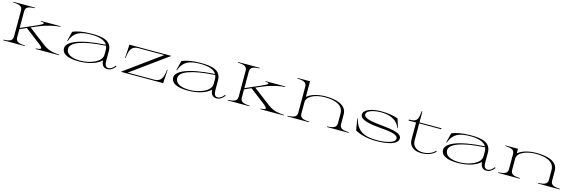

<svg xmlns="http://www.w3.org/2000/svg" viewBox="56 -2031 10074 3377"><g transform="rotate(15 5093.5 -342.0)"><path d="M25 -10V0H422V-10C331 -17 252 -23 252 -111V-263L374 -316L650 -105C754 -23 707 -17 619 -10V0H1046V-10C960 -17 864 -21 758 -98L435 -343L560 -396C722 -463 856 -484 939 -490V-500H579V-490C671 -486 667 -466 525 -403L252 -285V-589C252 -677 331 -683 422 -690V-700H25V-690C117 -683 195 -676 195 -589V-111C195 -24 117 -17 25 -10Z M1402 15C1575 15 1732 -31 1815 -113C1821 -27 1858 16 1927 16C1984 16 2029 -13 2072 -70L2059 -83C2022 -32 1981 -6 1942 -6C1888 -6 1872 -50 1872 -124V-296C1872 -487 1699 -515 1502 -515C1339 -515 1223 -487 1161 -458L1117 -282H1127C1189 -446 1290 -497 1505 -497C1633 -497 1752 -468 1792 -392C1286 -361 1097 -251 1097 -143C1097 -33 1221 15 1402 15ZM1430 -4C1274 -4 1168 -51 1168 -152C1168 -264 1363 -349 1801 -375C1810 -354 1815 -332 1815 -305V-217C1815 -77 1593 -4 1430 -4Z M2169 0H2941L2956 -245H2946C2932 -101 2899 -19 2775 -18H2291L2956 -500H2193L2178 -255H2188C2202 -399 2235 -481 2359 -482H2833Z M3390 15C3563 15 3720 -31 3803 -113C3809 -27 3846 16 3915 16C3972 16 4017 -13 4060 -70L4047 -83C4010 -32 3969 -6 3930 -6C3876 -6 3860 -50 3860 -124V-296C3860 -487 3687 -515 3490 -515C3327 -515 3211 -487 3149 -458L3105 -282H3115C3177 -446 3278 -497 3493 -497C3621 -497 3740 -468 3780 -392C3274 -361 3085 -251 3085 -143C3085 -33 3209 15 3390 15ZM3418 -4C3262 -4 3156 -51 3156 -152C3156 -264 3351 -349 3789 -375C3798 -354 3803 -332 3803 -305V-217C3803 -77 3581 -4 3418 -4Z M4116 -10V0H4513V-10C4422 -17 4343 -23 4343 -111V-263L4465 -316L4741 -105C4845 -23 4798 -17 4710 -10V0H5137V-10C5051 -17 4955 -21 4849 -98L4526 -343L4651 -396C4813 -463 4947 -484 5030 -490V-500H4670V-490C4762 -486 4758 -466 4616 -403L4343 -285V-589C4343 -677 4422 -683 4513 -690V-700H4116V-690C4208 -683 4286 -676 4286 -589V-111C4286 -24 4208 -17 4116 -10Z M5201 -10V0H5598V-10C5507 -17 5428 -23 5428 -111V-322C5430 -430 5585 -497 5758 -497C5926 -497 6093 -451 6093 -292V-111C6093 -25 6014 -18 5923 -10V0H6320V-10C6230 -17 6150 -24 6150 -111V-292C6150 -461 5960 -515 5767 -515C5636 -515 5504 -483 5428 -416V-700H5201V-690C5291 -684 5371 -676 5371 -589V-111C5371 -25 5293 -17 5201 -10Z M6812 14C7025 14 7214 -26 7214 -138C7214 -239 7013 -259 6843 -277C6694 -292 6516 -310 6516 -389C6516 -476 6702 -497 6771 -497C6909 -497 7062 -462 7126 -302H7136L7083 -468C7009 -497 6886 -515 6781 -515C6607 -515 6457 -465 6459 -369C6461 -270 6668 -242 6835 -228C6987 -215 7158 -203 7158 -118C7158 -34 6965 -4 6831 -4C6601 -4 6462 -67 6410 -285H6400L6434 -76C6509 -28 6656 14 6812 14Z M7281 -482H7417V-172C7417 -46 7515 15 7646 15C7764 15 7861 -30 7899 -83L7887 -97C7858 -51 7765 -5 7667 -5C7562 -5 7474 -57 7474 -172V-482H7875V-500H7474V-700H7461C7445 -533 7426 -500 7281 -500Z M8304 15C8477 15 8634 -31 8717 -113C8723 -27 8760 16 8829 16C8886 16 8931 -13 8974 -70L8961 -83C8924 -32 8883 -6 8844 -6C8790 -6 8774 -50 8774 -124V-296C8774 -487 8601 -515 8404 -515C8241 -515 8125 -487 8063 -458L8019 -282H8029C8091 -446 8192 -497 8407 -497C8535 -497 8654 -468 8694 -392C8188 -361 7999 -251 7999 -143C7999 -33 8123 15 8304 15ZM8332 -4C8176 -4 8070 -51 8070 -152C8070 -264 8265 -349 8703 -375C8712 -354 8717 -332 8717 -305V-217C8717 -77 8495 -4 8332 -4Z M9993 -111V-292C9993 -464 9806 -514 9603 -514C9471 -514 9341 -481 9268 -416V-500H9038V-490C9128 -484 9208 -476 9208 -389V-111C9209 -25 9130 -17 9038 -10V0H9435V-10C9344 -17 9265 -23 9265 -111V-322C9267 -430 9425 -496 9598 -496C9766 -496 9935 -451 9935 -292V-111C9935 -25 9856 -18 9765 -10V0H10163V-10C10072 -17 9993 -24 9993 -111Z"/></g></svg>

Font: Sprat Extended Light
Style: Regular
Weight: 300
Width: 9
Designer: Ethan Nakache
Foundry: Collletttivo
Version: Version 2.000;Glyphs 3.2 (3217)